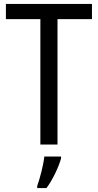

<svg xmlns="http://www.w3.org/2000/svg" viewBox="-20 -734 498 975"><path d="M272 0V-637H447V-714H10V-637H185V0ZM290 71V61H205C201 102 182 175 169 210V221H216C247 180 278 114 290 71Z"/></svg>

Font: Noto Sans Oriya Cond
Style: Regular
Weight: 400
Width: 3
Designer: Amélie Bonet and Sol Matas
Foundry: Google LLC
Version: Version 2.006